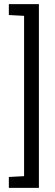

<svg xmlns="http://www.w3.org/2000/svg" viewBox="-20 -763 265 933"><path d="M23 150V97L97 93V-686L23 -690V-743H169V150Z"/></svg>

Font: Saira ExtraCondensed Medium
Style: Regular
Weight: 500
Width: 2
Designer: Hector Gatti with collaboration of the Omnibus-Type team
Foundry: Omnibus-Type
Version: Version 1.101